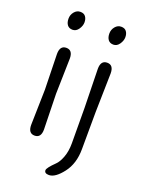

<svg xmlns="http://www.w3.org/2000/svg" viewBox="-168 -803 801 1069"><g transform="rotate(20 232.5 -268.0)"><path d="M117 -725Q138 -725 148 -711.5Q158 -698 158 -677.5Q158 -657 144 -636.5Q130 -616 109 -616Q88 -616 77.5 -630Q67 -644 67 -667Q67 -690 81.5 -707.5Q96 -725 117 -725ZM145 -250 150 -40Q150 10 112 10Q74 10 74 -40L79 -250L74 -460Q74 -510 112 -510Q150 -510 150 -460ZM359 -725Q380 -725 390 -711.5Q400 -698 400 -677.5Q400 -657 386 -636.5Q372 -616 351 -616Q330 -616 319.5 -630Q309 -644 309 -667Q309 -690 323.5 -707.5Q338 -725 359 -725ZM387 -230 386 -10Q386 76 342.5 132.5Q299 189 262 189Q235 189 235 170Q235 156 278 114Q295 98 308.5 62.5Q322 27 322 -20L321 -230L316 -460Q316 -510 354 -510Q392 -510 392 -460Z"/></g></svg>

Font: Delius
Style: Regular
Weight: 400
Designer: Natalia Raices
Foundry: Natalia Raices
Version: Version 1.001